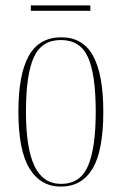

<svg xmlns="http://www.w3.org/2000/svg" viewBox="-20 -680 450 710"><path d="M205 10Q130 10 89 -57Q48 -124 48 -267Q48 -405 86.5 -473.5Q125 -542 207 -542Q287 -542 324.5 -473Q362 -404 362 -267Q362 -122 322 -56Q282 10 205 10ZM206 0Q277 0 305.5 -66.5Q334 -133 334 -267Q334 -404 305.5 -468Q277 -532 205 -532Q134 -532 105 -468Q76 -404 76 -267Q76 -132 107.5 -66Q139 0 206 0ZM94 -640V-660H314V-640Z"/></svg>

Font: Noto Serif Display ExtraCondensed Thin
Style: Regular
Weight: 100
Width: 2
Designer: Monotype Design Team
Foundry: Monotype Imaging Inc.
Version: Version 2.009